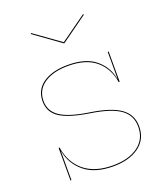

<svg xmlns="http://www.w3.org/2000/svg" viewBox="-137 -830 802 931"><g transform="rotate(-20 264.0 -365.0)"><path d="M471 -133Q471 -67 421 -30Q371 7 288 7Q194 7 140.5 -36.5Q87 -80 74 -148H73V0H68V-168H73Q85 -89 139.5 -43.5Q194 2 288 2Q369 2 417.5 -33.5Q466 -69 466 -133Q466 -191 420.5 -224Q375 -257 272 -273Q166 -289 119 -319.5Q72 -350 72 -406Q72 -466 119.5 -498.5Q167 -531 247 -531Q338 -531 388 -490.5Q438 -450 450 -386H451V-524H456V-368H451Q439 -442 388.5 -484Q338 -526 247 -526Q169 -526 123 -494.5Q77 -463 77 -406Q77 -353 123 -323Q169 -293 271 -278Q376 -262 423.5 -227.5Q471 -193 471 -133ZM265 -636 130 -733 133 -737 267 -641 401 -737 404 -733 269 -636Z"/></g></svg>

Font: Hepta Slab Hairline
Style: Regular
Weight: 400
Designer: Michael LaGattuta
Foundry: Michael LaGattuta
Version: Version 1.100; ttfautohint (v1.8) -l 8 -r 50 -G 200 -x 14 -D